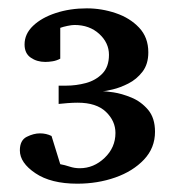

<svg xmlns="http://www.w3.org/2000/svg" viewBox="-20 -815 421 462"><path d="M353 -498Q353 -459 326.4 -430.9Q299.8 -402.8 257.3 -387.9Q214.8 -373 166 -373Q102.5 -373 65.2 -398.2Q27.8 -423.3 27.8 -453.1Q27.8 -477.5 44.4 -485.8Q61 -494.1 76.2 -494.1Q91.3 -494.1 104 -487.8L125 -419.9Q135.7 -418 147.5 -414.1Q159.2 -410.2 171.9 -410.2Q205.6 -410.2 231.7 -435.1Q257.8 -460 257.8 -495.1Q257.8 -523.9 234.9 -545.9Q211.9 -567.9 167 -567.9Q156.2 -567.9 142.8 -566.9Q129.4 -565.9 121.1 -564.9V-608.9Q126.5 -608.9 130.4 -608.9Q134.3 -608.9 139.2 -608.9Q163.1 -608.9 186.8 -615.2Q210.4 -621.6 226.3 -637.9Q242.2 -654.3 242.2 -683.1Q242.2 -711.9 218.8 -733.4Q195.3 -754.9 159.2 -754.9Q152.8 -754.9 142.3 -752.7Q131.8 -750.5 125 -748V-673.8Q115.7 -668.9 106.4 -667.5Q97.2 -666 88.9 -666Q68.8 -666 54 -676.3Q39.1 -686.5 39.1 -708Q39.1 -733.4 59.6 -752.9Q80.1 -772.5 114.3 -783.7Q148.4 -794.9 189 -794.9Q224.6 -794.9 258.5 -783.4Q292.5 -772 314.7 -748.5Q336.9 -725.1 336.9 -689Q336.9 -660.6 322.8 -642.3Q308.6 -624 288.8 -614Q269 -604 251.5 -599.9Q233.9 -595.7 227.1 -595.2Q232.9 -595.7 252.9 -592.8Q272.9 -589.8 296.1 -580.3Q319.3 -570.8 336.2 -551Q353 -531.2 353 -498Z"/></svg>

Font: Charis
Style: Bold
Weight: 700
Designer: Walt Agee, Miriam Martin, Annie Olsen, Victor Gaultney, Lorna Priest, Alan Ward, Bob Hallissy, Martin Hosken, Sharon Cor
Foundry: SIL Global
Version: Version 7.000